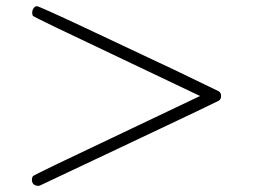

<svg xmlns="http://www.w3.org/2000/svg" viewBox="-20 -560 818 620"><path d="M99 -540Q106 -540 253 -471Q400 -402 544 -334L687 -265Q694 -260 694 -250Q694 -240 687 -235Q685 -233 395 -96L107 40H101Q83 38 83 20Q83 15 86 9Q90 4 378 -132L626 -250L378 -368Q90 -504 86 -509Q84 -513 84 -520Q84 -527 88.5 -533.5Q93 -540 99 -540Z"/></svg>

Font: MathJax_Main
Style: Regular
Weight: 400
Version: Version 1.1